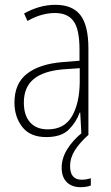

<svg xmlns="http://www.w3.org/2000/svg" viewBox="-20 -559 460 797"><path d="M210 -539Q281 -539 314 -496Q347 -453 347 -357V0H318L313 -92H311Q296 -51 265 -20.5Q234 10 172 10Q105 10 72.5 -32Q40 -74 40 -133Q40 -212 91.5 -252.5Q143 -293 237 -301L310 -307V-353Q310 -437 285.5 -471Q261 -505 208 -505Q182 -505 154 -497.5Q126 -490 94 -472L80 -503Q110 -520 143 -529.5Q176 -539 210 -539ZM240 -271Q160 -264 119.5 -230.5Q79 -197 79 -133Q79 -80 105 -51Q131 -22 178 -22Q247 -22 278.5 -76Q310 -130 311 -218V-276ZM271 131Q271 187 319 187Q330 187 340.5 185Q351 183 357 181V211Q350 214 339 216Q328 218 315 218Q278 218 257 197Q236 176 236 137Q236 98 259 60.5Q282 23 323 -10L348 0Q311 33 291 64.5Q271 96 271 131Z"/></svg>

Font: Noto Sans Gujarati UI Condensed ExtraLight
Style: Regular
Weight: 200
Width: 3
Designer: Jelle Bosma - Monotype Design Team, Universal Thirst
Foundry: Monotype Imaging Inc.
Version: Version 2.106; ttfautohint (v1.8.4.7-5d5b)